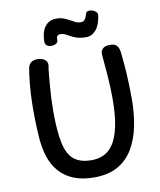

<svg xmlns="http://www.w3.org/2000/svg" viewBox="-105 -1088 984 1178"><g transform="rotate(-10 387.0 -498.5)"><path d="M109 -725Q114 -745 128 -756Q142 -767 168 -767Q196 -767 214 -753Q232 -739 228 -715Q225 -702 222 -670.5Q219 -639 215.5 -598Q212 -557 210 -514Q208 -471 208 -435Q208 -312 223.5 -238Q239 -164 278.5 -131.5Q318 -99 389 -99Q428 -99 462.5 -114Q497 -129 523.5 -167.5Q550 -206 565 -275Q580 -344 580 -451Q580 -527 574 -595.5Q568 -664 563 -728Q562 -750 576.5 -763Q591 -776 618 -776Q644 -777 657 -767Q670 -757 675 -741.5Q680 -726 681 -707Q684 -678 686.5 -649.5Q689 -621 691 -589.5Q693 -558 694.5 -518.5Q696 -479 696 -427Q696 -338 680.5 -259.5Q665 -181 629.5 -120.5Q594 -60 534.5 -26Q475 8 386 8Q311 8 257 -14.5Q203 -37 168 -78Q133 -119 115.5 -175Q98 -231 94 -299Q91 -338 89.5 -390.5Q88 -443 89 -501.5Q90 -560 95 -617.5Q100 -675 109 -725ZM487 -848Q454 -848 431 -855Q408 -862 392 -871.5Q376 -881 362 -887.5Q348 -894 332 -894Q306 -894 308 -859Q308 -847 296 -840Q284 -833 268.5 -832.5Q253 -832 241 -839.5Q229 -847 228 -864Q228 -923 253 -957.5Q278 -992 324 -992Q351 -992 370.5 -984.5Q390 -977 405.5 -968Q421 -959 436.5 -951.5Q452 -944 471 -944Q486 -944 494.5 -954.5Q503 -965 510 -989Q513 -1001 524.5 -1004Q536 -1007 550 -1003Q564 -999 574 -989.5Q584 -980 582 -967Q574 -908 548 -878Q522 -848 487 -848Z"/></g></svg>

Font: Playpen Sans Medium
Style: Regular
Weight: 500
Designer: Laura Meseguer, Veronika Burian, José Scaglione
Foundry: TypeTogether
Version: Version 1.001